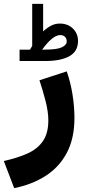

<svg xmlns="http://www.w3.org/2000/svg" viewBox="-50 -707 442 994"><path d="M105 -449.7Q107.9 -455.1 111.3 -460Q114.7 -464.8 116.7 -469.7V-687H173.3V-544.4Q193.4 -563 214.4 -574Q235.4 -585 259.3 -585Q301.3 -585 327.6 -559.1Q354 -533.2 354 -494.1Q353.5 -440.9 309.1 -416Q264.6 -391.1 184.1 -391.1H51.3V-449.7ZM183.6 -450.2Q245.1 -450.2 270.3 -462.2Q295.4 -474.1 295.4 -492.7Q295.4 -507.3 286.4 -516.4Q277.3 -525.4 261.7 -525.4Q241.7 -525.4 217.5 -505.4Q193.4 -485.4 168 -449.7ZM23.4 267.1 -30.3 126.5Q38.6 111.3 90.6 88.4Q142.6 65.4 171.4 24.7Q200.2 -16.1 200.2 -84Q200.2 -128.9 185.3 -186.3Q170.4 -243.7 154.3 -291.5L295.4 -337.4Q314.9 -282.7 325.2 -219Q335.4 -155.3 335.4 -96.7Q335.4 9.8 295.9 84.2Q256.3 158.7 186 203.6Q115.7 248.5 23.4 267.1Z"/></svg>

Font: Vazirmatn UI NL Black
Style: Regular
Weight: 900
Designer: Saber Rastikerdar
Foundry: Saber Rastikerdar
Version: Version 33.003